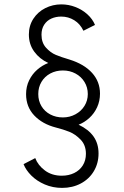

<svg xmlns="http://www.w3.org/2000/svg" viewBox="-20 -748 579 899"><path d="M90.3 20.5 145 -7.8Q157.7 25.9 190.4 50.3Q223.1 74.7 269.5 74.7Q301.3 74.7 327.1 62.3Q353 49.8 367.7 26.4Q382.3 2.9 382.3 -27.8Q382.3 -68.4 357.7 -94Q333 -119.6 304.7 -130.9Q276.4 -142.1 241.7 -150.9Q178.7 -167 140.4 -207.3Q102.1 -247.6 102.1 -307.1Q102.1 -342.8 116.5 -372.1Q130.9 -401.4 154.5 -421.9Q178.2 -442.4 206.1 -453.1Q165.5 -471.7 140.4 -506.1Q115.2 -540.5 115.2 -586.4Q115.2 -627.9 136.2 -660.2Q157.2 -692.4 192.1 -710Q227.1 -727.5 267.1 -727.5Q301.3 -727.5 333.3 -715.1Q365.2 -702.6 389.4 -680.7Q413.6 -658.7 424.8 -631.3L370.6 -604Q355.5 -636.2 327.6 -653.3Q299.8 -670.4 266.6 -670.4Q241.2 -670.4 220.2 -660.9Q199.2 -651.4 186.8 -632.1Q174.3 -612.8 174.3 -585.4Q174.3 -548.3 195.3 -524.9Q216.3 -501.5 241.5 -491Q266.6 -480.5 305.2 -469.2Q374 -447.8 411.1 -406.7Q448.2 -365.7 448.2 -309.6Q448.2 -275.4 434.8 -246.1Q421.4 -216.8 398.4 -195.8Q375.5 -174.8 348.1 -164.1Q394.5 -142.1 418 -108.9Q441.4 -75.7 441.4 -29.3Q441.4 16.6 419.4 53.5Q397.5 90.3 358.4 111.1Q319.3 131.8 271 131.8Q227.1 131.8 189.7 115.7Q152.3 99.6 126.7 74Q101.1 48.3 90.3 20.5ZM391.1 -307.6Q391.1 -338.9 375.7 -364Q360.4 -389.2 333.7 -403.6Q307.1 -418 274.4 -418Q241.7 -418 215.3 -403.8Q189 -389.6 174.1 -364.5Q159.2 -339.4 159.2 -307.6Q159.2 -275.9 174.1 -251Q189 -226.1 215.3 -212.2Q241.7 -198.2 274.4 -198.2Q306.6 -198.2 333.5 -212.9Q360.4 -227.5 375.7 -252.4Q391.1 -277.3 391.1 -307.6Z"/></svg>

Font: Reddit Sans Light
Style: Regular
Weight: 300
Designer: Stephen Hutchings
Foundry: Reddit
Version: Version 1.013